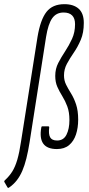

<svg xmlns="http://www.w3.org/2000/svg" viewBox="-80 -709 425 921"><path d="M-44 190 -59 164Q-61 160 -57 156Q-35 136 -21 113.5Q-7 91 3 57Q13 23 21 -31L100 -532Q114 -615 143 -652Q172 -689 229 -689Q273 -689 297.5 -667Q322 -645 322 -599Q322 -552 307.5 -518Q293 -484 274 -456.5Q255 -429 241 -403Q227 -377 227 -347Q227 -323 237 -303Q247 -283 261 -260.5Q275 -238 285 -208Q295 -178 295 -135Q295 -96 284.5 -64Q274 -32 251.5 -13Q229 6 193 6Q146 6 127.5 -20Q109 -46 118 -97Q119 -103 122 -103H151Q157 -103 156 -97Q152 -66 160.5 -50.5Q169 -35 194 -35Q225 -35 239 -63Q253 -91 253 -133Q253 -171 243 -198Q233 -225 219 -247.5Q205 -270 195 -292.5Q185 -315 185 -345Q185 -379 199.5 -407Q214 -435 232.5 -463Q251 -491 265.5 -522.5Q280 -554 280 -593Q280 -621 266 -635Q252 -649 225 -649Q190 -649 170.5 -621.5Q151 -594 141 -532L62 -27Q55 17 46.5 51Q38 85 27 110.5Q16 136 0.5 156Q-15 176 -37 191Q-41 194 -44 190Z"/></svg>

Font: Sofia Sans Extra Condensed Light
Style: Italic
Weight: 300
Italic angle: -9°
Version: Version 4.100